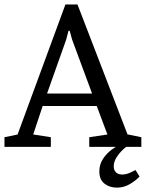

<svg xmlns="http://www.w3.org/2000/svg" viewBox="-31 -673 667 880"><path d="M-10.5 0V-44.1L49.5 -56.4L268.9 -652.6H324.1L553.4 -57.1L616.8 -44.1V0H378.1V-44.1L461.3 -56.6L412.4 -187.2H164.6L121.2 -56.7L202 -44.1V0ZM184.6 -244.2H391.1L299.5 -491.5L288.4 -531.8H282.9L272.4 -491.5ZM505.4 187Q470.9 187 447.6 168.5Q424.3 150 424.3 113Q424.3 81 440.5 56Q456.6 31 480.7 13Q504.8 -5 528 -16H568.5Q551.8 -5.2 533.7 11.6Q515.6 28.4 503 48.5Q490.3 68.7 490.3 89.2Q490.3 107.1 500.6 117Q511 126.9 529.2 126.9Q544.3 126.9 560.3 120.5Q576.2 114.1 590 106.1L608.5 136Q594.7 152 566.3 169.5Q537.9 187 505.4 187Z"/></svg>

Font: Faustina Light
Style: Regular
Weight: 300
Designer: Alfonso Garcia
Foundry: http://www.omnibus-type.com
Version: Version 1.200